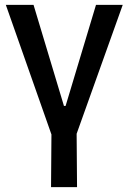

<svg xmlns="http://www.w3.org/2000/svg" viewBox="-20 -604 530 790"><path d="M190 166 192 -94 206 -10 4 -584H118L257 -122L195 -168H296L236 -122L375 -584H485L279 -8L295 -94L297 166Z"/></svg>

Font: Ruda SemiBold
Style: Regular
Weight: 600
Designer: Mariela Monsalve and Angelina Sanchez
Foundry: Mariela Monsalve and Angelina Sanchez
Version: Version 2.001